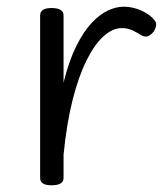

<svg xmlns="http://www.w3.org/2000/svg" viewBox="-20 -539 494 574"><path d="M134 15Q117 15 108.5 9.5Q100 4 100 -7V-493Q100 -504 108.5 -509.5Q117 -515 134 -515Q152 -515 161 -509.5Q170 -504 170 -493V-292Q186 -357 208 -401Q230 -445 254 -470.5Q278 -496 302.5 -507.5Q327 -519 350 -519Q377 -519 403.5 -507Q430 -495 443 -477Q448 -471 446.5 -462Q445 -453 439 -444Q430 -433 421 -430.5Q412 -428 402 -434Q391 -441 376.5 -448Q362 -455 344 -455Q317 -455 290 -431Q263 -407 239 -359Q215 -311 197 -240Q179 -169 170 -76V-7Q170 4 161 9.5Q152 15 134 15Z"/></svg>

Font: Playwrite FR Moderne Light
Style: Regular
Weight: 300
Version: Version 1.002